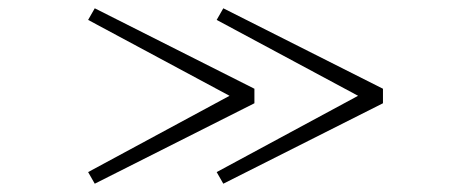

<svg xmlns="http://www.w3.org/2000/svg" viewBox="-20 -525 1140 463"><path d="M518.5 -82 502.5 -110 843.5 -294 502.5 -477 518.5 -505 903.5 -311V-276ZM208.5 -82 192.5 -110 533.5 -294 192.5 -477 208.5 -505 593.5 -311V-276Z"/></svg>

Font: Trispace Expanded Thin
Style: Regular
Weight: 100
Width: 7
Designer: Tyler Finck
Foundry: Etcetera Type Company
Version: Version 1.210; ttfautohint (v1.8.3)